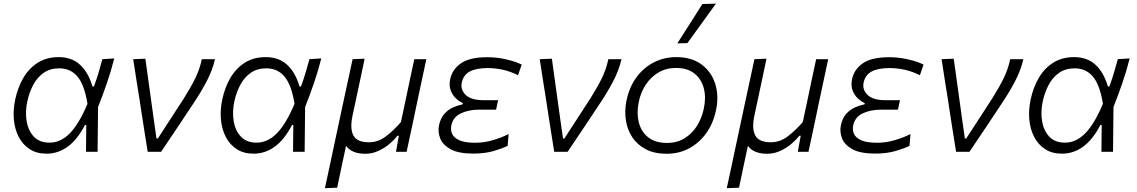

<svg xmlns="http://www.w3.org/2000/svg" viewBox="-20 -812 6084 1027"><path d="M229 10Q176 10 138.8 -14.2Q101.5 -38.5 80.2 -79.5Q59 -120.5 54.2 -172Q49.5 -223.5 61 -278Q75 -345 105.5 -396.5Q136 -448 183 -477.2Q230 -506.5 294 -506.5Q363.5 -506.5 408 -465.8Q452.5 -425 474.5 -349.5H482.5Q498.5 -393 508.8 -428.8Q519 -464.5 527.5 -495.5L591 -499.5Q575 -435 552 -368Q529 -301 504.5 -239.5Q503 -119.5 502 0H440Q440.5 -37 440.8 -73Q441 -109 441.5 -143.5H434.5Q393.5 -64.5 341.8 -27.2Q290 10 229 10ZM245 -49Q304.5 -49 353.8 -99.2Q403 -149.5 448 -257Q431 -360 393.8 -403.2Q356.5 -446.5 297 -446.5Q247.5 -446.5 213 -422Q178.5 -397.5 157.5 -357.5Q136.5 -317.5 126.5 -271.5Q114 -215 122.5 -164Q131 -113 161.2 -81Q191.5 -49 245 -49Z M770 0Q762.5 -46 755 -94.5Q747.5 -143 740.5 -187L727 -275.5Q718 -330 709.5 -385.5Q701 -441 692.5 -495.5L757.5 -498Q767.5 -426.5 779.8 -337.5Q792 -248.5 803.5 -166L817 -71.5H824.5L964 -286.5Q1000.5 -344.5 1024.5 -393.2Q1048.5 -442 1059.5 -495.5H1130Q1116 -435.5 1085.8 -377.8Q1055.5 -320 1018 -264Q974 -197.5 930 -131.5Q886 -65.5 841.5 0Z M1336.5 10Q1283.5 10 1246.2 -14.2Q1209 -38.5 1187.8 -79.5Q1166.5 -120.5 1161.8 -172Q1157 -223.5 1168.5 -278Q1182.5 -345 1213 -396.5Q1243.5 -448 1290.5 -477.2Q1337.5 -506.5 1401.5 -506.5Q1471 -506.5 1515.5 -465.8Q1560 -425 1582 -349.5H1590Q1606 -393 1616.2 -428.8Q1626.5 -464.5 1635 -495.5L1698.5 -499.5Q1682.5 -435 1659.5 -368Q1636.5 -301 1612 -239.5Q1610.5 -119.5 1609.5 0H1547.5Q1548 -37 1548.2 -73Q1548.5 -109 1549 -143.5H1542Q1501 -64.5 1449.2 -27.2Q1397.5 10 1336.5 10ZM1352.5 -49Q1412 -49 1461.2 -99.2Q1510.5 -149.5 1555.5 -257Q1538.5 -360 1501.2 -403.2Q1464 -446.5 1404.5 -446.5Q1355 -446.5 1320.5 -422Q1286 -397.5 1265 -357.5Q1244 -317.5 1234 -271.5Q1221.5 -215 1230 -164Q1238.5 -113 1268.8 -81Q1299 -49 1352.5 -49Z M1718 194.5Q1730 139.5 1741.2 86.8Q1752.5 34 1765.5 -27.5L1817.5 -271Q1831.5 -334.5 1842.8 -387.5Q1854 -440.5 1866 -495.5L1930.5 -498Q1919 -443 1907.5 -389.2Q1896 -335.5 1883.5 -276.5L1865.5 -192.5Q1851 -124.5 1870.2 -87.8Q1889.5 -51 1953 -51Q2002.5 -51 2044 -82.5Q2085.5 -114 2124.5 -159L2149.5 -276Q2162 -335.5 2173 -387.8Q2184 -440 2196 -495.5H2260.5Q2248.5 -439.5 2237.2 -386.8Q2226 -334 2212.5 -271L2187.5 -151.5Q2180.5 -119 2172.2 -80.5Q2164 -42 2155 0H2098Q2102 -21.5 2105.8 -42.8Q2109.5 -64 2113.5 -86H2106.5Q2090 -65 2064 -42.8Q2038 -20.5 2004.5 -5Q1971 10.5 1933.5 10.5Q1862.5 10.5 1831 -31.5L1829.5 -25Q1817 33.5 1806 84.8Q1795 136 1783.5 192Z M2511.5 9.5Q2432 9.5 2389.8 -14Q2347.5 -37.5 2334.2 -72.5Q2321 -107.5 2328.5 -142.5Q2336.5 -180.5 2357 -203.2Q2377.5 -226 2403.5 -237.5Q2429.5 -249 2455 -254L2456 -261Q2438 -268 2419.5 -285Q2401 -302 2391 -328Q2381 -354 2388 -388Q2399.5 -442 2446.5 -474Q2493.5 -506 2587 -506Q2638.5 -506 2689.5 -494Q2740.5 -482 2770.5 -466.5L2751 -409.5Q2711 -430 2669.2 -439Q2627.5 -448 2590 -448Q2527.5 -448 2493.2 -429.8Q2459 -411.5 2450 -370.5Q2442 -332 2471.2 -304Q2500.5 -276 2568 -276H2644.5L2633.5 -225.5H2544Q2487 -225.5 2445.5 -205.8Q2404 -186 2394.5 -142.5Q2389 -117 2398.5 -95.8Q2408 -74.5 2437.5 -61.5Q2467 -48.5 2522.5 -48.5Q2569.5 -48.5 2616.5 -62.2Q2663.5 -76 2700.5 -95L2695.5 -32Q2667.5 -18 2620.5 -4.2Q2573.5 9.5 2511.5 9.5Z M2944.5 0Q2937 -46 2929.5 -94.5Q2922 -143 2915 -187L2901.5 -275.5Q2892.5 -330 2884 -385.5Q2875.5 -441 2867 -495.5L2932 -498Q2942 -426.5 2954.2 -337.5Q2966.5 -248.5 2978 -166L2991.5 -71.5H2999L3138.5 -286.5Q3175 -344.5 3199 -393.2Q3223 -442 3234 -495.5H3304.5Q3290.5 -435.5 3260.2 -377.8Q3230 -320 3192.5 -264Q3148.5 -197.5 3104.5 -131.5Q3060.5 -65.5 3016 0Z M3545.5 10.5Q3481 10.5 3435.2 -13.2Q3389.5 -37 3362.5 -77.2Q3335.5 -117.5 3327.8 -168.5Q3320 -219.5 3331 -274Q3346.5 -348 3385.5 -400Q3424.5 -452 3479.2 -479.2Q3534 -506.5 3596.5 -506.5Q3680.5 -506.5 3733.5 -466.5Q3786.5 -426.5 3806.2 -361.8Q3826 -297 3810 -222.5Q3795.5 -153 3758.5 -100.8Q3721.5 -48.5 3667.2 -19Q3613 10.5 3545.5 10.5ZM3548 -47.5Q3601 -47.5 3641.5 -72.2Q3682 -97 3708 -138.5Q3734 -180 3744.5 -230.5Q3757.5 -291 3744.5 -340.2Q3731.5 -389.5 3694.2 -419Q3657 -448.5 3596 -448.5Q3543.5 -448.5 3502.5 -424.5Q3461.5 -400.5 3434.2 -359.2Q3407 -318 3396.5 -265.5Q3384.5 -208 3396.8 -158.2Q3409 -108.5 3446.5 -78Q3484 -47.5 3548 -47.5ZM3603 -580Q3637.5 -633.5 3670.8 -686Q3704 -738.5 3737 -790.5L3809.5 -792.5Q3771 -739 3733 -686.5Q3695 -634 3657 -581.5Z M3867.5 194.5Q3879.5 139.5 3890.8 86.8Q3902 34 3915 -27.5L3967 -271Q3981 -334.5 3992.2 -387.5Q4003.5 -440.5 4015.5 -495.5L4080 -498Q4068.5 -443 4057 -389.2Q4045.5 -335.5 4033 -276.5L4015 -192.5Q4000.5 -124.5 4019.8 -87.8Q4039 -51 4102.5 -51Q4152 -51 4193.5 -82.5Q4235 -114 4274 -159L4299 -276Q4311.5 -335.5 4322.5 -387.8Q4333.5 -440 4345.5 -495.5H4410Q4398 -439.5 4386.8 -386.8Q4375.5 -334 4362 -271L4337 -151.5Q4330 -119 4321.8 -80.5Q4313.5 -42 4304.5 0H4247.5Q4251.5 -21.5 4255.2 -42.8Q4259 -64 4263 -86H4256Q4239.5 -65 4213.5 -42.8Q4187.5 -20.5 4154 -5Q4120.5 10.5 4083 10.5Q4012 10.5 3980.5 -31.5L3979 -25Q3966.5 33.5 3955.5 84.8Q3944.5 136 3933 192Z M4661 9.5Q4581.5 9.5 4539.2 -14Q4497 -37.5 4483.8 -72.5Q4470.5 -107.5 4478 -142.5Q4486 -180.5 4506.5 -203.2Q4527 -226 4553 -237.5Q4579 -249 4604.5 -254L4605.5 -261Q4587.5 -268 4569 -285Q4550.5 -302 4540.5 -328Q4530.5 -354 4537.5 -388Q4549 -442 4596 -474Q4643 -506 4736.5 -506Q4788 -506 4839 -494Q4890 -482 4920 -466.5L4900.5 -409.5Q4860.5 -430 4818.8 -439Q4777 -448 4739.5 -448Q4677 -448 4642.8 -429.8Q4608.5 -411.5 4599.5 -370.5Q4591.5 -332 4620.8 -304Q4650 -276 4717.5 -276H4794L4783 -225.5H4693.5Q4636.5 -225.5 4595 -205.8Q4553.5 -186 4544 -142.5Q4538.5 -117 4548 -95.8Q4557.5 -74.5 4587 -61.5Q4616.5 -48.5 4672 -48.5Q4719 -48.5 4766 -62.2Q4813 -76 4850 -95L4845 -32Q4817 -18 4770 -4.2Q4723 9.5 4661 9.5Z M5094 0Q5086.5 -46 5079 -94.5Q5071.5 -143 5064.5 -187L5051 -275.5Q5042 -330 5033.5 -385.5Q5025 -441 5016.5 -495.5L5081.5 -498Q5091.5 -426.5 5103.8 -337.5Q5116 -248.5 5127.5 -166L5141 -71.5H5148.5L5288 -286.5Q5324.5 -344.5 5348.5 -393.2Q5372.5 -442 5383.5 -495.5H5454Q5440 -435.5 5409.8 -377.8Q5379.5 -320 5342 -264Q5298 -197.5 5254 -131.5Q5210 -65.5 5165.5 0Z M5660.5 10Q5607.5 10 5570.2 -14.2Q5533 -38.5 5511.8 -79.5Q5490.5 -120.5 5485.8 -172Q5481 -223.5 5492.5 -278Q5506.5 -345 5537 -396.5Q5567.5 -448 5614.5 -477.2Q5661.5 -506.5 5725.5 -506.5Q5795 -506.5 5839.5 -465.8Q5884 -425 5906 -349.5H5914Q5930 -393 5940.2 -428.8Q5950.5 -464.5 5959 -495.5L6022.5 -499.5Q6006.5 -435 5983.5 -368Q5960.5 -301 5936 -239.5Q5934.5 -119.5 5933.5 0H5871.5Q5872 -37 5872.2 -73Q5872.5 -109 5873 -143.5H5866Q5825 -64.5 5773.2 -27.2Q5721.5 10 5660.5 10ZM5676.5 -49Q5736 -49 5785.2 -99.2Q5834.5 -149.5 5879.5 -257Q5862.5 -360 5825.2 -403.2Q5788 -446.5 5728.5 -446.5Q5679 -446.5 5644.5 -422Q5610 -397.5 5589 -357.5Q5568 -317.5 5558 -271.5Q5545.5 -215 5554 -164Q5562.5 -113 5592.8 -81Q5623 -49 5676.5 -49Z"/></svg>

Font: Commissioner Light
Style: Italic
Weight: 300
Italic angle: -12°
Designer: Kostas Bartsokas
Foundry: Kostas Bartsokas
Version: Version 1.000; ttfautohint (v1.8.3)